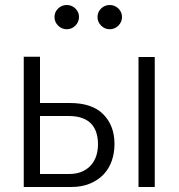

<svg xmlns="http://www.w3.org/2000/svg" viewBox="-20 -748 715 768"><path d="M75 0V-521H140V-336H259Q349 -336 393.5 -290.5Q438 -245 438 -172Q438 -136 427 -104.5Q416 -73 394 -50Q372 -27 339.5 -13.5Q307 0 264 0ZM534 0V-520H599V0ZM140 -52H256Q287 -52 309 -62Q331 -72 345 -88.5Q359 -105 365.5 -126Q372 -147 372 -171Q372 -193 366.5 -213.5Q361 -234 347.5 -250Q334 -266 311 -275Q288 -284 254 -284H140ZM198 -680Q198 -700 212.5 -714Q227 -728 247 -728Q267 -728 281.5 -714Q296 -700 296 -680Q296 -660 281.5 -645.5Q267 -631 247 -631Q227 -631 212.5 -645.5Q198 -660 198 -680ZM370 -680Q370 -700 384.5 -714Q399 -728 419 -728Q439 -728 453.5 -714Q468 -700 468 -680Q468 -660 453.5 -645.5Q439 -631 419 -631Q399 -631 384.5 -645.5Q370 -660 370 -680Z"/></svg>

Font: Rising Sun Light
Style: Regular
Weight: 300
Designer: Matt McInerney, Pablo Impallari, Rodrigo Fuenzalida (Raleway font), Stephen Hutchings (Greek), Cristiano Sobral (main ch
Foundry: The Rising Sun Project Authors
Version: Version 4.327; ttfautohint (v1.8.4.7-5d5b-dirty)